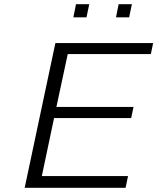

<svg xmlns="http://www.w3.org/2000/svg" viewBox="-20 -899 753 919"><path d="M98.1 0 245.1 -692.9H712.9L702.1 -640.1H304.2L250 -387.2H619.1L607.9 -334H238.8L180.2 -56.2H592.8L581.1 0ZM331.1 -815.9 343.8 -878.9H407.2L394 -815.9ZM535.2 -815.9 547.9 -878.9H611.3L598.1 -815.9Z"/></svg>

Font: CMU Bright
Style: Oblique
Weight: 500
Italic angle: -12°
Version: Version 0.7.0